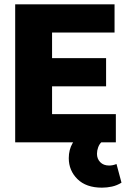

<svg xmlns="http://www.w3.org/2000/svg" viewBox="-20 -656 594 885"><path d="M50 0V-636H508V-506H220V-388H469V-258H220V-130H514V0ZM450 209Q377 209 337 169.5Q297 130 297 73Q297 34 314.5 4Q332 -26 360 -44L448 -1Q438 8 432.5 23Q427 38 427 53Q427 76 442 91.5Q457 107 483 107Q500 107 517 100L540 186Q519 199 496 204Q473 209 450 209Z"/></svg>

Font: Braah One
Style: Regular
Weight: 400
Designer: Ashish Kumar
Foundry: Ashish Kumar
Version: Version 1.001; ttfautohint (v1.8.4.7-5d5b);gftools[0.9.29]